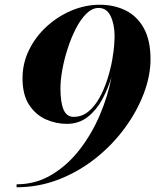

<svg xmlns="http://www.w3.org/2000/svg" viewBox="-20 -780 655 810"><path d="M75 -450Q75 -513.5 102.8 -569.8Q130.5 -626 177.5 -668.8Q224.5 -711.5 282.5 -735.8Q340.5 -760 401 -760Q461.5 -760 510 -736Q558.5 -712 586.8 -661Q615 -610 615 -530Q615 -460.5 586.5 -385.2Q558 -310 506.2 -239.5Q454.5 -169 384 -112.8Q313.5 -56.5 228.5 -23.2Q143.5 10 50 10V-2.5Q131 -2.5 198 -42.8Q265 -83 316.2 -149.2Q367.5 -215.5 401.5 -295.5Q435.5 -375.5 450.5 -455.5Q435.5 -405 410.8 -359.8Q386 -314.5 349.2 -286Q312.5 -257.5 261.5 -257.5Q216 -257.5 173.2 -276.5Q130.5 -295.5 102.8 -337.8Q75 -380 75 -450ZM235 -408Q235 -348.5 248 -317.8Q261 -287 291 -287Q325 -287 351.8 -308.5Q378.5 -330 398.5 -365.5Q418.5 -401 432.2 -443.2Q446 -485.5 453.5 -527.5Q461 -569.5 462.5 -603.5L463.5 -625Q463.5 -676.5 447 -711.5Q430.5 -746.5 396 -746.5Q369 -746.5 344.8 -722.8Q320.5 -699 300.5 -660.2Q280.5 -621.5 265.8 -576Q251 -530.5 243 -486.2Q235 -442 235 -408Z"/></svg>

Font: Bodoni* 16pt
Style: Bold Italic
Weight: 700
Italic angle: -13°
Version: Version 2.3